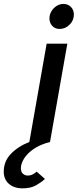

<svg xmlns="http://www.w3.org/2000/svg" viewBox="-78 -738 404 998"><path d="M39.5 241Q-5 241 -31.8 217.5Q-58.5 194 -58.5 154Q-58.5 101 -21.8 62.2Q15 23.5 74.5 0L164.5 -511H272L182 0Q129.5 13.5 96 37Q62.5 60.5 46.5 87Q30.5 113.5 30.5 136.5Q30.5 156 41.2 165.2Q52 174.5 66 174.5Q81 174.5 93 168Q105 161.5 112.5 154L155.5 192Q138.5 208.5 110.2 224.8Q82 241 39.5 241ZM232 -587.5Q208 -587.5 193.5 -603.5Q179 -619.5 179 -642Q179 -662 189.2 -679.2Q199.5 -696.5 216 -707Q232.5 -717.5 251.5 -717.5Q275.5 -717.5 290.8 -701.8Q306 -686 306 -663Q306 -631.5 283.5 -609.5Q261 -587.5 232 -587.5Z"/></svg>

Font: Overpass SemiBold
Style: Italic
Weight: 600
Italic angle: -10°
Designer: Delve Withrington, Dave Bailey, Thomas Jockin
Foundry: Delve Fonts LLC
Version: Version 4.000